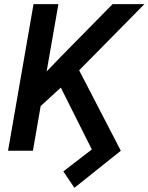

<svg xmlns="http://www.w3.org/2000/svg" viewBox="-20 -731 720 931"><path d="M340.8 179.7 287.1 100.1 425.3 -6.3 274.9 -306.2 177.2 -216.8 139.6 0H19L142.6 -710.9H263.2L206.1 -384.3L280.8 -461.9L525.9 -710.9H680.2L363.8 -390.1L565.9 0Z"/></svg>

Font: Roboto Medium
Style: Italic
Weight: 500
Italic angle: -12°
Designer: Google
Version: Version 2.134; 2016